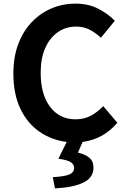

<svg xmlns="http://www.w3.org/2000/svg" viewBox="-20 -774 697 1062"><path d="M284 268 272 206Q340 202 365 190.5Q390 179 390 154Q390 136 372 123.5Q354 111 303 104L349 11Q266 1 199 -45Q132 -91 93 -172Q54 -253 54 -367Q54 -459 81 -530.5Q108 -602 156 -652Q204 -702 266 -728Q328 -754 398 -754Q469 -754 524 -725.5Q579 -697 615 -659L538 -565Q510 -592 476.5 -609.5Q443 -627 401 -627Q345 -627 300.5 -596.5Q256 -566 230.5 -509Q205 -452 205 -372Q205 -251 257.5 -182.5Q310 -114 398 -114Q446 -114 483.5 -134.5Q521 -155 551 -187L629 -95Q552 -4 437 11L411 70Q453 80 475 99Q497 118 497 153Q497 209 441 236Q385 263 284 268Z"/></svg>

Font: Chiron Sans HK TT
Style: Bold
Weight: 700
Designer: Ryoko NISHIZUKA 西塚涼子 (kana, bopomofo & ideographs); Paul D. Hunt (Latin, Greek & Cyrillic); Sandoll Communications 산돌커뮤니
Foundry: Adobe
Version: Version 2.022;hotconv 1.0.109;makeotfexe 2.5.65596